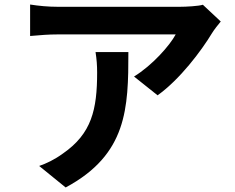

<svg xmlns="http://www.w3.org/2000/svg" viewBox="-20 -772 1040 848"><path d="M955 -677 876 -751C857 -745 802 -742 774 -742C721 -742 297 -742 235 -742C193 -742 151 -746 113 -752V-613C160 -617 193 -620 235 -620C297 -620 696 -620 756 -620C730 -571 652 -483 572 -434L676 -351C774 -421 869 -547 916 -625C925 -640 944 -664 955 -677ZM547 -542H402C407 -510 409 -483 409 -452C409 -288 385 -182 258 -94C221 -67 185 -50 153 -39L270 56C542 -90 547 -294 547 -542Z"/></svg>

Font: Noto Sans JP
Style: Bold
Weight: 700
Designer: Ryoko NISHIZUKA 西塚涼子 (kana, bopomofo & ideographs); Paul D. Hunt (Latin, Greek & Cyrillic); Sandoll Communications 산돌커뮤니
Foundry: Adobe
Version: Version 2.004;hotconv 1.0.118;makeotfexe 2.5.65603